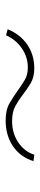

<svg xmlns="http://www.w3.org/2000/svg" viewBox="248 -624 141 676"><g transform="rotate(-90 318.0 -286.5)"><path d="M88.1 -238.6Q102.6 -284.8 140.6 -310.7Q178.6 -336.6 231.5 -336.6Q268.8 -336.6 293 -322.4Q317.1 -308.2 336.6 -294Q355.8 -280.2 373.9 -269.4Q392 -258.5 417.6 -258.5Q454.9 -258.5 485.6 -279.8Q516.3 -301.1 531.2 -335.2L552.6 -329.5Q534.4 -285.2 498.4 -260.5Q462.4 -235.8 414.8 -235.8Q382.8 -235.8 361 -249.3Q339.1 -262.8 321 -277Q301.8 -291.9 281.2 -302.9Q260.7 -313.9 228.7 -313.9Q186.1 -313.9 153.8 -291.9Q121.4 -269.9 110.8 -235.8Z"/></g></svg>

Font: Inter UI Thin
Style: Italic
Weight: 100
Italic angle: -9.39999°
Designer: Rasmus Andersson
Foundry: rsms
Version: 3.2;8d6f07862